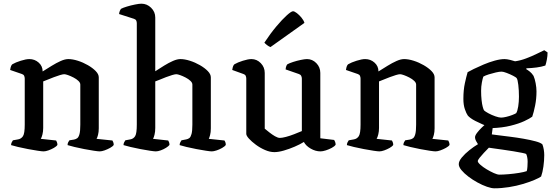

<svg xmlns="http://www.w3.org/2000/svg" viewBox="-20 -820 2990 1040"><path d="M216 0Q208 0 184.5 -3.5Q161 -7 132 -12.5Q103 -18 77.5 -24Q52 -30 40 -34Q40 -42 43.5 -49Q47 -56 50 -60L78 -65Q95 -68 104.5 -82.5Q114 -97 114 -145V-394Q114 -402 111 -409Q108 -416 99 -419L35 -441Q37 -455 40 -462Q43 -469 47 -472Q64 -482 92.5 -491Q121 -500 139 -500Q168 -500 189.5 -481Q211 -462 211 -433Q235 -448 260 -463.5Q285 -479 308.5 -489.5Q332 -500 350 -500Q373 -500 401.5 -491Q430 -482 456 -467Q482 -452 498.5 -435Q515 -418 515 -401V-125Q515 -105 511 -89.5Q507 -74 503 -68L589 -59Q591 -56 593.5 -49.5Q596 -43 596 -35Q591 -27 576.5 -19Q562 -11 546.5 -5.5Q531 0 520 0Q512 0 488.5 -3.5Q465 -7 436.5 -12.5Q408 -18 383 -24Q358 -30 346 -34Q346 -43 349.5 -49.5Q353 -56 356 -60L381 -64Q391 -66 398.5 -71.5Q406 -77 410.5 -93.5Q415 -110 415 -145V-362Q415 -372 404.5 -382Q394 -392 378.5 -400Q363 -408 349 -413Q335 -418 328 -418Q321 -418 305.5 -413.5Q290 -409 272 -402Q254 -395 238 -388.5Q222 -382 214 -379V-127Q214 -108 210 -92Q206 -76 201 -68L284 -59Q286 -56 288.5 -49.5Q291 -43 291 -35Q286 -27 272 -19Q258 -11 242.5 -5.5Q227 0 216 0Z M824 0Q816 0 792.5 -3.5Q769 -7 740.5 -12.5Q712 -18 686.5 -24Q661 -30 649 -34Q649 -42 652.5 -49Q656 -56 659 -60L686 -65Q703 -68 712 -82.5Q721 -97 721 -145V-694Q721 -702 718 -708.5Q715 -715 706 -718L625 -744Q626 -754 629.5 -762Q633 -770 635 -772Q646 -778 667.5 -784.5Q689 -791 711.5 -795.5Q734 -800 746 -800Q776 -800 798.5 -778Q821 -756 821 -725V-434Q844 -449 869 -464.5Q894 -480 917 -490Q940 -500 957 -500Q980 -500 1008.5 -491Q1037 -482 1063 -467Q1089 -452 1105.5 -435Q1122 -418 1122 -401V-125Q1122 -103 1118 -88.5Q1114 -74 1111 -68L1196 -59Q1198 -56 1200.5 -50Q1203 -44 1203 -35Q1198 -27 1183 -18.5Q1168 -10 1152.5 -5Q1137 0 1127 0Q1119 0 1096 -3.5Q1073 -7 1044 -12.5Q1015 -18 990 -24Q965 -30 953 -34Q953 -42 956.5 -49Q960 -56 963 -60L989 -65Q999 -67 1006 -72.5Q1013 -78 1017.5 -94.5Q1022 -111 1022 -145V-362Q1022 -372 1011.5 -382Q1001 -392 985.5 -400Q970 -408 956 -413Q942 -418 935 -418Q928 -418 912.5 -413.5Q897 -409 879 -402Q861 -395 845.5 -388.5Q830 -382 821 -379V-127Q821 -106 817 -90.5Q813 -75 809 -68L891 -59Q893 -56 895.5 -50Q898 -44 898 -35Q893 -28 879.5 -19.5Q866 -11 850.5 -5.5Q835 0 824 0Z M1466 4Q1442 4 1415.5 -7.5Q1389 -19 1366 -36Q1343 -53 1328.5 -69Q1314 -85 1314 -95V-394Q1314 -402 1311 -409Q1308 -416 1299 -419L1238 -441Q1240 -455 1243 -462Q1246 -469 1250 -472Q1267 -482 1295.5 -491Q1324 -500 1342 -500Q1371 -500 1392.5 -478Q1414 -456 1414 -425V-123Q1425 -114 1439.5 -102.5Q1454 -91 1469.5 -82Q1485 -73 1496 -73Q1508 -73 1529 -78.5Q1550 -84 1573 -93Q1596 -102 1615 -110V-394Q1615 -402 1611.5 -409Q1608 -416 1599 -419L1527 -444Q1528 -455 1531 -462.5Q1534 -470 1537 -472Q1548 -478 1568 -484.5Q1588 -491 1609.5 -495.5Q1631 -500 1643 -500Q1672 -500 1693.5 -478Q1715 -456 1715 -425V-71L1790 -62Q1792 -59 1795 -52Q1798 -45 1798 -36Q1792 -27 1777 -19Q1762 -11 1745 -5.5Q1728 0 1716 0Q1689 0 1663 -15Q1637 -30 1626 -51Q1605 -38 1576 -25.5Q1547 -13 1517.5 -4.5Q1488 4 1466 4ZM1445 -565Q1435 -569 1426 -576Q1417 -583 1412 -589Q1445 -639 1477 -677Q1509 -715 1533.5 -737Q1558 -759 1567 -759Q1575 -759 1588 -749Q1601 -739 1613 -724.5Q1625 -710 1629 -696Z M2035 0Q2027 0 2003.5 -3.5Q1980 -7 1951 -12.5Q1922 -18 1896.5 -24Q1871 -30 1859 -34Q1859 -42 1862.5 -49Q1866 -56 1869 -60L1897 -65Q1914 -68 1923.5 -82.5Q1933 -97 1933 -145V-394Q1933 -402 1930 -409Q1927 -416 1918 -419L1854 -441Q1856 -455 1859 -462Q1862 -469 1866 -472Q1883 -482 1911.5 -491Q1940 -500 1958 -500Q1987 -500 2008.5 -481Q2030 -462 2030 -433Q2054 -448 2079 -463.5Q2104 -479 2127.5 -489.5Q2151 -500 2169 -500Q2192 -500 2220.5 -491Q2249 -482 2275 -467Q2301 -452 2317.5 -435Q2334 -418 2334 -401V-125Q2334 -105 2330 -89.5Q2326 -74 2322 -68L2408 -59Q2410 -56 2412.5 -49.5Q2415 -43 2415 -35Q2410 -27 2395.5 -19Q2381 -11 2365.5 -5.5Q2350 0 2339 0Q2331 0 2307.5 -3.5Q2284 -7 2255.5 -12.5Q2227 -18 2202 -24Q2177 -30 2165 -34Q2165 -43 2168.5 -49.5Q2172 -56 2175 -60L2200 -64Q2210 -66 2217.5 -71.5Q2225 -77 2229.5 -93.5Q2234 -110 2234 -145V-362Q2234 -372 2223.5 -382Q2213 -392 2197.5 -400Q2182 -408 2168 -413Q2154 -418 2147 -418Q2140 -418 2124.5 -413.5Q2109 -409 2091 -402Q2073 -395 2057 -388.5Q2041 -382 2033 -379V-127Q2033 -108 2029 -92Q2025 -76 2020 -68L2103 -59Q2105 -56 2107.5 -49.5Q2110 -43 2110 -35Q2105 -27 2091 -19Q2077 -11 2061.5 -5.5Q2046 0 2035 0Z M2658 200Q2642 200 2617.5 191.5Q2593 183 2566.5 168.5Q2540 154 2517 136.5Q2494 119 2479.5 101.5Q2465 84 2465 69Q2465 53 2481.5 33Q2498 13 2522.5 -6.5Q2547 -26 2569 -39Q2564 -46 2558.5 -56.5Q2553 -67 2553 -76Q2553 -86 2564 -100.5Q2575 -115 2590 -129.5Q2605 -144 2616 -152L2651 -145L2644 -92Q2651 -91 2678.5 -87.5Q2706 -84 2742.5 -79.5Q2779 -75 2816 -68.5Q2853 -62 2881 -54.5Q2909 -47 2918 -38Q2923 -25 2925.5 -9.5Q2928 6 2928 20Q2928 50 2923.5 82Q2919 114 2911 136Q2900 144 2874 155Q2848 166 2813 176.5Q2778 187 2737.5 193.5Q2697 200 2658 200ZM2685 126Q2705 126 2734.5 123.5Q2764 121 2791.5 116.5Q2819 112 2833 107Q2836 100 2837 82.5Q2838 65 2838 56Q2838 42 2835.5 30.5Q2833 19 2830 14Q2828 12 2808.5 8Q2789 4 2761.5 -0.5Q2734 -5 2705.5 -9Q2677 -13 2655.5 -16Q2634 -19 2628 -20Q2615 -7 2601 8Q2587 23 2577.5 35Q2568 47 2568 53Q2568 60 2582 72.5Q2596 85 2616 97Q2636 109 2655 117.5Q2674 126 2685 126ZM2644 -126Q2615 -137 2592.5 -147Q2570 -157 2554.5 -165Q2539 -173 2529 -180.5Q2519 -188 2514 -194Q2506 -205 2498 -228.5Q2490 -252 2490 -284Q2490 -332 2498 -369Q2506 -406 2513 -429Q2523 -435 2546.5 -446.5Q2570 -458 2599.5 -470.5Q2629 -483 2659.5 -491.5Q2690 -500 2713 -500Q2725 -500 2743.5 -495.5Q2762 -491 2770 -488Q2799 -492 2829.5 -503.5Q2860 -515 2886.5 -528Q2913 -541 2928 -548L2946 -536Q2946 -517 2942 -496.5Q2938 -476 2934 -465Q2913 -458 2886.5 -454.5Q2860 -451 2831 -450V-445Q2840 -440 2850.5 -431.5Q2861 -423 2870 -409Q2877 -393 2881.5 -369Q2886 -345 2886 -325Q2886 -285 2878.5 -248Q2871 -211 2863 -188Q2850 -178 2820 -164Q2790 -150 2745.5 -139Q2701 -128 2644 -126ZM2694 -183Q2705 -183 2722 -187Q2739 -191 2754.5 -197Q2770 -203 2776 -207Q2783 -218 2787 -243.5Q2791 -269 2791 -296Q2791 -331 2787.5 -360Q2784 -389 2779 -396Q2776 -401 2759.5 -409.5Q2743 -418 2724.5 -425Q2706 -432 2697 -432Q2685 -432 2665.5 -427.5Q2646 -423 2627 -417Q2608 -411 2598 -405Q2594 -394 2590 -372.5Q2586 -351 2586 -328Q2586 -301 2588.5 -278Q2591 -255 2595 -240.5Q2599 -226 2602 -222Q2608 -216 2625.5 -206.5Q2643 -197 2663 -190Q2683 -183 2694 -183Z"/></svg>

Font: Texturina Medium
Style: Regular
Weight: 500
Designer: Guillermo Torres Carreño
Foundry: Omnibus-Type
Version: Version 1.003